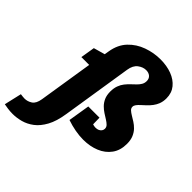

<svg xmlns="http://www.w3.org/2000/svg" viewBox="-401 -972 1394 1394"><g transform="rotate(45 295.5 -275.0)"><path d="M-40 245Q-68 245 -91 241.5Q-114 238 -130 235L-99 101Q-89 102 -79 103.5Q-69 105 -59 105Q-27 105 0 87Q27 69 35 19L104 -417L126 -400H21L39 -510L145 -540L123 -515L132 -570Q145 -649 192 -698.5Q239 -748 305 -771.5Q371 -795 439 -795Q504 -795 556 -775.5Q608 -756 639 -718Q670 -680 670 -625Q670 -593 660.5 -568Q651 -543 636 -523.5Q621 -504 604 -488Q587 -472 572 -458.5Q557 -445 547.5 -432.5Q538 -420 538 -407Q538 -392 550 -381Q562 -370 580.5 -359Q599 -348 619.5 -335Q640 -322 658.5 -303Q677 -284 689 -256Q701 -228 701 -188Q701 -122 668 -76.5Q635 -31 579 -8Q523 15 454 15Q414 15 370.5 7Q327 -1 283 -16L310 -182H425L427 -94L405 -124Q419 -117 432 -113.5Q445 -110 456 -110Q472 -110 484 -115.5Q496 -121 503 -131Q510 -141 510 -153Q510 -170 498 -182Q486 -194 467.5 -205.5Q449 -217 428 -230.5Q407 -244 388.5 -262.5Q370 -281 358 -307.5Q346 -334 346 -372Q346 -406 355.5 -432Q365 -458 380.5 -477.5Q396 -497 413 -513Q430 -529 445.5 -544Q461 -559 470.5 -575.5Q480 -592 480 -612Q480 -638 463.5 -652Q447 -666 421 -666Q389 -666 359 -643.5Q329 -621 321 -570L236 -30Q223 55 193.5 109Q164 163 125 192.5Q86 222 43 233.5Q0 245 -40 245Z"/></g></svg>

Font: Bitter Thin Black
Style: Italic
Weight: 900
Italic angle: -9°
Version: Version 3.020